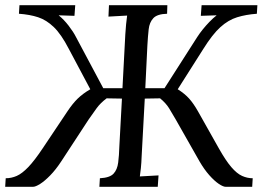

<svg xmlns="http://www.w3.org/2000/svg" viewBox="-39 -720 1012 740"><path d="M-19 0 -17 -33Q5 -33 25.5 -42Q46 -51 70 -76Q94 -101 126 -149L221 -291Q241 -321 260.5 -340Q280 -359 309 -376L226 -532Q197 -588 168.5 -615.5Q140 -643 108 -653.5Q76 -664 34 -667L36 -700H251L248 -659Q233 -660 217.5 -660Q202 -660 187 -661Q207 -645 225.5 -621Q244 -597 254 -577L359 -380H433L444 -588Q445 -608 447 -626.5Q449 -645 451 -660Q433 -659 415 -658Q397 -657 379 -656L381 -700H606L605 -667Q567 -666 552 -650Q537 -634 534 -607Q531 -580 529 -544L521 -380H595L721 -577Q730 -591 742 -606Q754 -621 768 -635.5Q782 -650 796 -661Q781 -660 765.5 -660Q750 -660 735 -659L738 -700H953L951 -667Q909 -664 875 -653.5Q841 -643 810.5 -615.5Q780 -588 745 -532L646 -376Q673 -359 690 -340Q707 -321 724 -291L804 -149Q831 -101 852.5 -76Q874 -51 894 -42Q914 -33 935 -33L933 0H831Q821 0 804 -11.5Q787 -23 767.5 -45Q748 -67 730 -98L638 -260Q625 -283 612.5 -303Q600 -323 578 -341L519 -340L507 -119Q506 -92 504 -72.5Q502 -53 500 -40Q518 -41 536 -42Q554 -43 572 -44L569 0H344L346 -33Q384 -35 398.5 -50.5Q413 -66 416.5 -93.5Q420 -121 421 -156L431 -340L372 -341Q348 -323 333.5 -303Q319 -283 303 -260L197 -98Q176 -66 154.5 -44Q133 -22 115.5 -11Q98 0 88 0Z"/></svg>

Font: Lora
Style: Italic
Weight: 400
Italic angle: -3°
Designer: Olga Karpushina, Alexei Vanyashin (Cyrillic)
Foundry: Cyreal
Version: Version 3.008